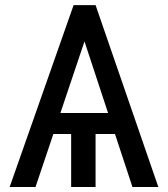

<svg xmlns="http://www.w3.org/2000/svg" viewBox="-20 -748 671 768"><path d="M340.8 -650.4 122.1 0H18.6L274.4 -727.5H336.9ZM509.8 0 293.9 -655.3 299.8 -727.5H362.3L613.3 0ZM487.3 -295.9V-211.9H141.6V-295.9ZM362.3 -269.5V0H264.6V-269.5Z"/></svg>

Font: GitLab Sans
Style: Regular
Weight: 400
Designer: Rasmus Andersson
Foundry: Modifications by GitLab B.V., manufactured by rsms
Version: Version 4.000;git-c8fb6b7